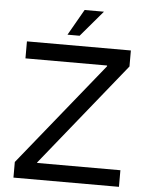

<svg xmlns="http://www.w3.org/2000/svg" viewBox="-59 -931 756 979"><g transform="rotate(5 319.0 -441.5)"><path d="M587 -698V-616L161 -88V-85H587V0H47V-80L473 -607V-611H55V-698ZM334 -883H433L320 -750H258Z"/></g></svg>

Font: Varela
Style: Regular
Weight: 400
Designer: Joe Prince
Foundry: Joe Prince
Version: Version 1.000